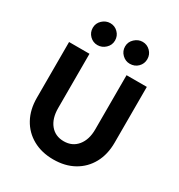

<svg xmlns="http://www.w3.org/2000/svg" viewBox="-208 -1035 1111 1189"><g transform="rotate(30 348.0 -441.0)"><path d="M348 13Q265 13 202 -22Q139 -57 104.5 -120Q70 -183 70 -267V-666H216V-278Q216 -204 251.5 -160.5Q287 -117 348 -117Q409 -117 445 -161Q481 -205 481 -278V-666H626V-267Q626 -183 591.5 -120Q557 -57 494.5 -22Q432 13 348 13ZM462 -737Q431 -737 407.5 -760Q384 -783 384 -816Q384 -849 409 -872Q434 -895 465 -895Q497 -895 520 -872Q543 -849 543 -816Q543 -783 520 -760Q497 -737 462 -737ZM231 -737Q199 -737 176 -760Q153 -783 153 -816Q153 -849 177.5 -872Q202 -895 234 -895Q266 -895 289 -872Q312 -849 312 -816Q312 -783 287.5 -760Q263 -737 231 -737Z"/></g></svg>

Font: Secular One
Style: Regular
Weight: 400
Designer: Michal Sahar
Foundry: Hagilda
Version: Version 1.002; ttfautohint (v1.8.4.7-5d5b);gftools[0.9.29]